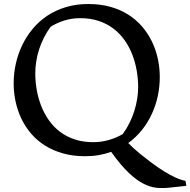

<svg xmlns="http://www.w3.org/2000/svg" viewBox="-20 -777 958 967"><path d="M48.8 -357.4Q48.8 -406.7 59.6 -455.6Q70.3 -504.4 91.6 -548.8Q112.8 -593.3 144.3 -631.3Q175.8 -669.4 217.5 -697.3Q259.3 -725.1 311.3 -741Q363.3 -756.8 424.8 -756.8Q485.4 -756.8 535.9 -742.7Q586.4 -728.5 626.2 -703.1Q666 -677.7 695.8 -643.1Q725.6 -608.4 745.4 -567.4Q765.1 -526.4 774.9 -481Q784.7 -435.5 784.7 -388.7Q784.7 -340.8 774.7 -293.5Q764.6 -246.1 744.6 -202.9Q724.6 -159.7 694.8 -122.3Q665 -85 626 -56.6Q639.2 -43 653.3 -30Q667.5 -17.1 683.1 -4.4Q714.8 21.5 746.1 44.7Q777.3 67.9 806.9 86.2Q836.4 104.5 863.5 116.9Q890.6 129.4 914.1 133.8L918.5 158.7Q901.4 160.6 880.6 163.1Q859.9 165.5 842.8 167Q825.7 169.4 808.8 169.9Q792 170.4 775.4 169.4Q748 167.5 722.7 157.2Q697.3 147 673.8 130.9Q650.4 114.7 629.2 94.2Q607.9 73.7 588.9 51.3Q575.2 35.2 563.2 19.5Q551.3 3.9 540 -12.2Q510.3 -1.5 477.5 4.2Q444.8 9.8 408.2 9.8Q347.7 9.8 297.4 -4.4Q247.1 -18.6 207 -43.7Q167 -68.8 137.2 -103.5Q107.4 -138.2 87.9 -179Q68.4 -219.7 58.6 -265.1Q48.8 -310.5 48.8 -357.4ZM157.7 -408.2Q157.7 -365.2 165.3 -322.8Q172.9 -280.3 188.2 -241.7Q203.6 -203.1 227.3 -169.9Q251 -136.7 283.2 -112.5Q315.4 -88.4 356.9 -74.7Q398.4 -61 449.2 -61Q491.7 -61 529.5 -72.3Q567.4 -83.5 598.1 -101.6Q617.7 -128.4 632.3 -158Q647 -187.5 656.5 -218Q666 -248.5 670.9 -278.8Q675.8 -309.1 675.8 -337.9Q675.8 -380.9 668.2 -423.3Q660.6 -465.8 645.3 -504.6Q629.9 -543.5 606.2 -576.4Q582.5 -609.4 550 -633.8Q517.6 -658.2 476.1 -671.9Q434.6 -685.5 383.8 -685.5Q341.3 -685.5 303.5 -673.6Q265.6 -661.6 234.9 -642.1Q215.3 -615.2 200.7 -586.2Q186 -557.1 176.5 -527.1Q167 -497.1 162.4 -466.8Q157.7 -436.5 157.7 -408.2Z"/></svg>

Font: Donegal One
Style: Regular
Weight: 400
Designer: Gary Lonergan
Foundry: Sorkin Type Co.
Version: Version 1.004